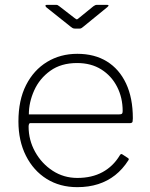

<svg xmlns="http://www.w3.org/2000/svg" viewBox="-20 -762 617 792"><path d="M98 -240Q98 -184 125 -135.5Q152 -87 197.5 -57.5Q243 -28 299 -28Q359 -28 403 -52Q447 -76 474 -121Q477 -126 479.5 -126.5Q482 -127 485 -125L508 -110Q514 -106 509 -100Q486 -64 455 -39.5Q424 -15 385 -2.5Q346 10 299 10Q227 10 172.5 -24Q118 -58 87 -119.5Q56 -181 56 -261Q56 -349 87.5 -411Q119 -473 174 -506.5Q229 -540 299 -540Q370 -540 421 -508.5Q472 -477 500 -417.5Q528 -358 528 -274Q528 -268 527 -261Q526 -254 515 -254H104Q101 -254 99.5 -249.5Q98 -245 98 -240ZM469 -290Q480 -290 483 -293Q486 -296 486 -304Q486 -359 463 -404Q440 -449 398 -475.5Q356 -502 298 -502Q232 -502 187.5 -470Q143 -438 121 -389Q99 -340 99 -290ZM365 -736Q369 -739 372.5 -740.5Q376 -742 380 -742H421Q434 -742 422 -732L324 -652Q321 -650 317.5 -647Q314 -644 308 -644H290Q283 -644 279 -646.5Q275 -649 270 -653L171 -732Q167 -736 167.5 -739Q168 -742 173 -742H210Q215 -742 217.5 -741Q220 -740 225 -736L287 -688Q295 -682 297 -682Q299 -682 306 -688Z"/></svg>

Font: Libre Franklin Thin
Style: Regular
Weight: 100
Designer: Pablo Impallari, Rodrigo Fuenzalida, Nhung Nguyen
Foundry: Impallari Type
Version: Version 3.000